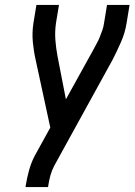

<svg xmlns="http://www.w3.org/2000/svg" viewBox="-20 -755 543 775"><path d="M83 0 84 -7Q89 -37 97 -66.5Q105 -96 119 -124L183 -240L124 -513Q116 -548 112.5 -585.5Q109 -623 115 -662L127 -735H218L206 -662Q201 -627 203.5 -594Q206 -561 212 -529L246 -354L355 -551Q362 -565 369.5 -578Q377 -591 382.5 -605Q388 -619 393 -633Q398 -647 400 -662L412 -735H503L491 -662Q485 -623 468.5 -585.5Q452 -548 434 -513L199 -86Q189 -67 183.5 -47Q178 -27 175 -7L174 0Z"/></svg>

Font: Iosevka Curly Medium
Style: Italic
Weight: 500
Italic angle: -9°
Monospace: yes
Designer: Belleve Invis
Foundry: Belleve Invis
Version: Version 22.1.2; ttfautohint (v1.8.4)